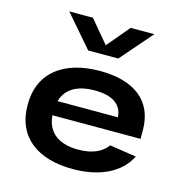

<svg xmlns="http://www.w3.org/2000/svg" viewBox="-119 -929 1015 1052"><g transform="rotate(15 389.0 -403.0)"><path d="M57 -265C57 -77 191.5 12 386 12C538 12 652 -42.5 703 -143.5L552 -166.5C522 -126.5 472 -98.5 388 -98.5C282.5 -98.5 211.5 -142.5 203 -244H703V-292C703 -463 583.5 -546 393.5 -546C194.5 -546 57 -453 57 -265ZM145 -817.5H279L386 -690L493.5 -817.5H627.5L471 -637.5H300.5ZM210 -326C231.5 -401.5 298.5 -435.5 393 -435.5C493 -435.5 548 -398 552.5 -326Z"/></g></svg>

Font: Monaspace Neon Wide
Style: Bold
Weight: 700
Width: 7
Designer: Riley Cran & the Lettermatic Team
Foundry: Lettermatic
Version: Version 1.000 (Monaspace Neon)